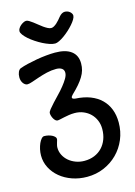

<svg xmlns="http://www.w3.org/2000/svg" viewBox="-135 -750 741 1056"><g transform="rotate(-15 235.5 -222.0)"><path d="M249 -121.1Q232.4 -121.1 217 -118.7Q201.7 -116.2 188.5 -113.5Q175.3 -110.8 165 -108.4Q154.8 -106 148.9 -106Q143.6 -106 137.9 -110.6Q132.3 -115.2 127.9 -122.6Q123.5 -129.9 120.6 -138.7Q117.7 -147.5 117.7 -155.8Q117.7 -163.1 128.2 -176.3Q138.7 -189.5 154.1 -206.1Q169.4 -222.7 187.7 -241.7Q206.1 -260.7 221.4 -279.8Q236.8 -298.8 247.3 -316.7Q257.8 -334.5 257.8 -349.1Q257.8 -365.7 245.6 -373.8Q233.4 -381.8 213.9 -381.8Q187 -381.8 160.4 -375.5Q133.8 -369.1 110.8 -361.3Q87.9 -353.5 69.6 -347.2Q51.3 -340.8 41 -340.8Q34.2 -340.8 28.1 -344.7Q22 -348.6 17.1 -355.2Q12.2 -361.8 9.5 -370.6Q6.8 -379.4 6.8 -389.2Q6.8 -406.2 12.5 -419.2Q18.1 -432.1 27.8 -436Q46.4 -442.9 72 -449Q97.7 -455.1 125.5 -460Q153.3 -464.8 180.9 -467.5Q208.5 -470.2 231 -470.2Q291.5 -470.2 323.2 -446Q355 -421.9 355 -376Q355 -355.5 349.9 -337.4Q344.7 -319.3 333.7 -301.3Q322.8 -283.2 306.2 -263.9Q289.6 -244.6 266.1 -222.2Q256.8 -212.9 256.8 -207Q256.8 -198.7 274.9 -196.8Q322.3 -194.3 358.6 -180.2Q395 -166 419.9 -141.6Q444.8 -117.2 457.8 -83.7Q470.7 -50.3 470.7 -8.8Q470.7 42.5 451.9 87.2Q433.1 131.8 400.1 164.8Q367.2 197.8 322.8 216.8Q278.3 235.8 227.1 235.8Q181.6 235.8 142.1 221.9Q102.5 208 73.5 183.8Q44.4 159.7 27.6 127.2Q10.7 94.7 10.7 57.1Q10.7 39.6 14.6 21.7Q18.6 3.9 24.9 -10.3Q31.2 -24.4 39.1 -33.2Q46.9 -42 54.7 -42Q66.9 -42 78.4 -39.3Q89.8 -36.6 98.9 -32Q107.9 -27.3 113.5 -21.5Q119.1 -15.6 119.1 -9.8Q119.1 -4.9 117.4 0.2Q115.7 5.4 114 11.5Q112.3 17.6 110.6 24.4Q108.9 31.2 108.9 39.1Q108.9 61 118.9 80.8Q128.9 100.6 146 115.2Q163.1 129.9 186 138.4Q209 147 234.9 147Q266.1 147 291.7 136.5Q317.4 126 335.7 106.7Q354 87.4 364 60.8Q374 34.2 374 2Q374 -24.4 364.5 -46.9Q355 -69.3 338.4 -85.7Q321.8 -102.1 298.8 -111.6Q275.9 -121.1 249 -121.1ZM308.1 -654.3Q315.4 -663.1 323.7 -668.2Q332 -673.3 341.3 -673.3Q349.1 -673.3 356.4 -670.7Q363.8 -668 369.4 -663.3Q375 -658.7 378.4 -652.8Q381.8 -647 381.8 -641.1Q381.8 -632.3 374.3 -619.6Q366.7 -606.9 354.7 -593.3Q342.8 -579.6 327.9 -566.2Q313 -552.7 297.9 -542Q282.7 -531.2 269 -524.7Q255.4 -518.1 246.1 -518.1Q232.4 -518.1 214.4 -524.2Q196.3 -530.3 177.2 -540Q158.2 -549.8 139.4 -562.3Q120.6 -574.7 106 -587.6Q91.3 -600.6 82.3 -612.8Q73.2 -625 73.2 -634.3Q73.2 -642.1 78.4 -650.4Q83.5 -658.7 91.3 -665.3Q99.1 -671.9 107.7 -676Q116.2 -680.2 123 -680.2Q129.9 -680.2 139.2 -674.6Q148.4 -668.9 159.4 -660.9Q170.4 -652.8 182.1 -643.1Q193.8 -633.3 205.3 -625.2Q216.8 -617.2 227.5 -611.6Q238.3 -606 247.1 -606Q254.9 -606 262.9 -610.6Q271 -615.2 279.1 -622.3Q287.1 -629.4 294.4 -637.9Q301.8 -646.5 308.1 -654.3Z"/></g></svg>

Font: Gochi Hand Cyrillic
Style: Regular
Weight: 400
Designer: Juan Pablo del Peral; Denis Ignatov
Foundry: Juan Pablo del Peral; Denis Ignatov
Version: Version 1.00 June 29, 2018, initial release